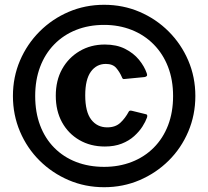

<svg xmlns="http://www.w3.org/2000/svg" viewBox="-20 -772 870 802"><path d="M415 10Q336 10 267 -19.5Q198 -49 145.5 -101Q93 -153 63.5 -222.5Q34 -292 34 -371Q34 -450 63.5 -519Q93 -588 145.5 -640.5Q198 -693 267 -722.5Q336 -752 415 -752Q494 -752 563 -722.5Q632 -693 684.5 -640.5Q737 -588 766.5 -519Q796 -450 796 -371Q796 -292 766.5 -222.5Q737 -153 684.5 -101Q632 -49 563 -19.5Q494 10 415 10ZM415 -75Q477 -75 530 -95.5Q583 -116 622 -155Q661 -194 682 -248.5Q703 -303 703 -371Q703 -438 682 -492.5Q661 -547 622 -586.5Q583 -626 530 -647Q477 -668 415 -668Q351 -668 298 -647Q245 -626 206.5 -586.5Q168 -547 147.5 -492.5Q127 -438 127 -371Q127 -303 147.5 -248.5Q168 -194 206.5 -155Q245 -116 298 -95.5Q351 -75 415 -75ZM418 -586Q467 -586 502.5 -568Q538 -550 560.5 -522.5Q583 -495 593 -466Q596 -458 593 -454.5Q590 -451 583 -450L500 -442Q492 -440 489 -450Q480 -471 465.5 -488Q451 -505 422 -505Q383 -505 359.5 -472.5Q336 -440 336 -374Q336 -305 361 -272.5Q386 -240 428 -240Q462 -240 482.5 -259Q503 -278 518 -306Q521 -312 532 -309L589 -295Q598 -294 594 -281Q588 -264 575 -243.5Q562 -223 540.5 -203.5Q519 -184 488.5 -172Q458 -160 418 -160Q358 -160 311.5 -187Q265 -214 239 -261.5Q213 -309 213 -372Q213 -436 239.5 -483.5Q266 -531 312.5 -558.5Q359 -586 418 -586Z"/></svg>

Font: Libre Franklin Thin
Style: Bold
Weight: 700
Version: Version 3.000